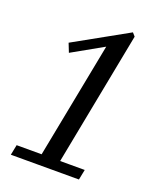

<svg xmlns="http://www.w3.org/2000/svg" viewBox="-135 -796 715 877"><g transform="rotate(20 223.0 -358.0)"><path d="M25 0 35 -50H174L153 -32L269 -630L282 -622L115 -528L98 -571L358 -716L372 -700L243 -32L228 -50H366L356 0Z"/></g></svg>

Font: Wittgenstein
Style: Italic
Weight: 400
Italic angle: -11°
Designer: Jörg Drees
Foundry: Jörg Drees
Version: Version 1.500